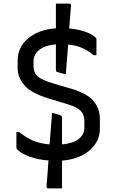

<svg xmlns="http://www.w3.org/2000/svg" viewBox="-20 -874 640 1065"><path d="M269 -248Q280 -245 293 -241.5Q306 -238 313 -236Q324 -233 324 -220V-73Q385 -78 416.5 -103Q448 -128 448 -166V-198Q448 -224 440 -241.5Q432 -259 410 -272.5Q388 -286 345 -299L249 -328Q153 -357 115.5 -401Q78 -445 78 -494V-539Q78 -612 136 -661Q194 -710 290 -717V-854H364Q375 -854 374 -841Q372 -822 369.5 -789Q367 -756 364 -716Q412 -712 451.5 -698.5Q491 -685 512 -664Q515 -661 515 -656V-568H499Q467 -595 433.5 -609Q400 -623 358 -627Q354 -582 351 -539Q348 -496 345 -462Q333 -465 320 -468Q307 -471 301 -474Q290 -474 290 -486V-628Q230 -623 198 -597.5Q166 -572 166 -534V-508Q166 -470 189 -450Q212 -430 279 -410L375 -382Q464 -355 499 -313.5Q534 -272 534 -212V-161Q534 -89 477 -40Q420 9 324 17V171H248Q237 171 238 157Q240 137 243 99.5Q246 62 249 16Q192 12 146 -4.5Q100 -21 74 -46Q71 -49 71 -55V-142H86Q125 -110 164.5 -93.5Q204 -77 255 -73Q259 -121 262.5 -167Q266 -213 269 -248Z"/></svg>

Font: Recursive Sn Lnr St
Style: Regular
Weight: 400
Version: Version 1.079;hotconv 1.0.112;makeotfexe 2.5.65598; ttfautoh